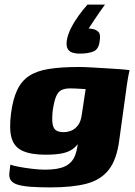

<svg xmlns="http://www.w3.org/2000/svg" viewBox="-20 -692 588 834"><path d="M200 122Q150 122 115 119.5Q80 117 58 110.5Q36 104 27 91Q18 78 21 57Q22 51 23 39Q24 27 25 23Q34 27 59.5 32Q85 37 117.5 41Q150 45 176 45Q233 45 263.5 30Q294 15 306.5 -17.5Q319 -50 320 -101L338 -98Q323 -69 305 -52Q287 -35 257.5 -27.5Q228 -20 178 -20Q115 -20 78.5 -36.5Q42 -53 30.5 -92Q19 -131 28 -200Q36 -261 54.5 -300.5Q73 -340 106 -362Q139 -384 192 -392.5Q245 -401 324 -401Q346 -401 379.5 -399Q413 -397 447.5 -395Q482 -393 508 -391Q534 -389 543 -387Q542 -385 540 -374.5Q538 -364 535.5 -351Q533 -338 531 -322L498 -83Q487 2 452 46Q417 90 355.5 106Q294 122 200 122ZM256 -118Q273 -118 289.5 -124.5Q306 -131 319 -148Q332 -165 336 -199L352 -305Q345 -305 325 -306.5Q305 -308 285 -308Q261 -308 246.5 -300.5Q232 -293 223.5 -272.5Q215 -252 209 -212Q205 -174 208.5 -153.5Q212 -133 224 -125.5Q236 -118 256 -118ZM324 -459Q310 -459 296 -463Q282 -467 274.5 -479Q267 -491 270 -515Q274 -541 288 -569Q302 -597 321.5 -624Q341 -651 360 -672H436Q421 -651 410 -635.5Q399 -620 389 -604.5Q379 -589 365 -568Q370 -568 374 -567.5Q378 -567 382 -566Q397 -564 407.5 -553.5Q418 -543 413 -514Q409 -478 386 -468.5Q363 -459 324 -459Z"/></svg>

Font: Genos ExtraBold
Style: Italic
Weight: 800
Italic angle: -8°
Version: Version 1.010